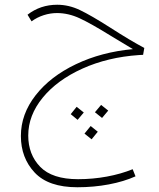

<svg xmlns="http://www.w3.org/2000/svg" viewBox="-20 -444 670 809"><path d="M444 -328Q531 -272 588 -242L583 -213L565 -212Q434 -203 327.5 -155Q221 -107 160 -32.5Q99 42 99 127Q99 207 149.5 259Q200 311 309 311Q371 311 430.5 300Q490 289 539 269L551 299Q502 321 438.5 333Q375 345 306 345Q184 345 126 283Q68 221 68 129Q68 37 130 -42.5Q192 -122 300 -173.5Q408 -225 540 -237L447 -293Q363 -345 315.5 -367Q268 -389 220 -389Q192 -389 164 -380Q136 -371 113 -354L96 -382Q150 -424 221 -424Q270 -424 317 -401.5Q364 -379 444 -328ZM380 29 406 -2 436 22 410 53ZM278 37 303 6 333 30 307 61ZM336 119 362 87 392 111 366 143Z"/></svg>

Font: FiraGO UltraLight
Style: Italic
Weight: 200
Italic angle: -8°
Designer: bBox Type GmbH
Foundry: bBox Type GmbH
Version: Version 1.001